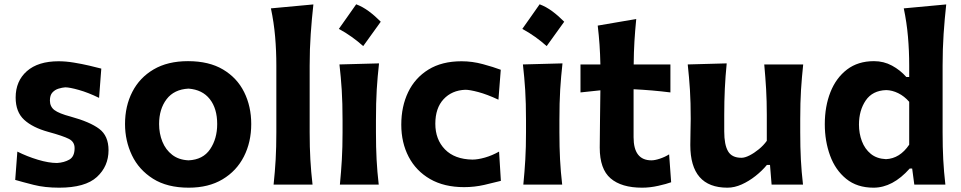

<svg xmlns="http://www.w3.org/2000/svg" viewBox="-20 -847 4408 881"><path d="M251.5 14.2Q185.1 14.2 134.3 1.2Q83.5 -11.7 49.8 -21.5L59.6 -151.4Q104.5 -128.9 154.1 -114Q203.6 -99.1 241.7 -99.1Q274.4 -101.1 298.3 -114.7Q322.3 -128.4 322.3 -167.5Q322.3 -196.3 296.1 -209.7Q270 -223.1 202.1 -241.7Q129.4 -261.7 90.6 -297.6Q51.8 -333.5 51.8 -399.4Q51.8 -475.1 103.3 -520.5Q154.8 -565.9 249 -565.9Q281.7 -565.9 318.8 -559.8Q356 -553.7 389.4 -545.9Q422.9 -538.1 444.8 -532.2L434.6 -397.9Q384.3 -422.4 341.8 -434.3Q299.3 -446.3 279.3 -446.3Q265.1 -445.3 248.5 -440.2Q231.9 -435.1 220.5 -422.6Q209 -410.2 209 -385.7Q209 -357.9 229.7 -342Q250.5 -326.2 304.2 -312Q393.1 -287.6 435.5 -255.6Q478 -223.6 478 -157.7Q478 -84 424.6 -34.9Q371.1 14.2 251.5 14.2Z M846.2 14.2Q747.1 14.2 682.1 -26.9Q617.2 -67.9 585.4 -134.5Q553.7 -201.2 553.7 -277.8Q553.7 -360.4 587.2 -425.5Q620.6 -490.7 685.1 -528.6Q749.5 -566.4 842.8 -566.4Q939 -566.4 1003.4 -528.1Q1067.9 -489.7 1100.3 -424.3Q1132.8 -358.9 1132.8 -277.8Q1132.8 -194.8 1099.1 -128.7Q1065.4 -62.5 1001.2 -24.2Q937 14.2 846.2 14.2ZM845.2 -111.3Q911.6 -114.3 944.1 -162.4Q976.6 -210.4 976.6 -277.8Q976.6 -349.1 942.6 -392.3Q908.7 -435.5 845.2 -440.4Q778.8 -437 744.4 -391.8Q710 -346.7 710 -277.8Q710 -234.4 725.1 -197Q740.2 -159.7 770.3 -136.5Q800.3 -113.3 845.2 -111.3Z M1235.4 0Q1241.7 -59.6 1244.9 -115.2Q1248 -170.9 1248 -239.7V-546.4Q1248 -614.3 1242.4 -679Q1236.8 -743.7 1223.1 -808.6L1418 -826.7Q1410.6 -760.7 1405.8 -691.4Q1400.9 -622.1 1400.9 -546.4V-239.7Q1400.9 -170.9 1404.1 -115.2Q1407.2 -59.6 1414.1 0Z M1614.4 -827.3Q1644.4 -816 1672.6 -795.1Q1700.8 -774.1 1727.1 -747.3Q1686.9 -690.9 1646.6 -635.5Q1621.9 -657.6 1594.2 -677.4Q1566.6 -697.3 1534.9 -714.5Q1555.3 -743.5 1575.1 -771.4Q1595 -799.4 1614.4 -827.3ZM1539.6 0Q1545.4 -59.6 1548.6 -115.2Q1551.8 -170.9 1551.8 -239.7V-294.4Q1551.8 -375.5 1548.1 -433.8Q1544.4 -492.2 1537.6 -551.3L1719.2 -556.2Q1712.4 -495.6 1708.7 -436.3Q1705.1 -377 1705.1 -294.4V-239.7Q1705.1 -170.9 1708 -115.2Q1710.9 -59.6 1717.8 0Z M2109.4 11.7Q2018.1 11.7 1953.6 -25.4Q1889.2 -62.5 1855.2 -127.4Q1821.3 -192.4 1821.3 -274.9Q1821.3 -358.4 1852.8 -424.1Q1884.3 -489.7 1946 -527.8Q2007.8 -565.9 2097.7 -565.9Q2147 -565.9 2195.6 -552.7Q2244.1 -539.6 2277.8 -526.9L2267.1 -389.6Q2214.4 -414.1 2174.8 -424.6Q2135.3 -435.1 2115.2 -435.1Q2053.2 -432.6 2015.4 -391.8Q1977.5 -351.1 1977.5 -279.3Q1977.5 -207 2021.7 -161.6Q2065.9 -116.2 2147.5 -114.7Q2172.4 -114.7 2205.1 -124Q2237.8 -133.3 2270 -151.4L2278.3 -17.1Q2246.6 -8.8 2201.7 1.5Q2156.7 11.7 2109.4 11.7Z M2456.1 -827.3Q2486.2 -816 2514.4 -795.1Q2542.6 -774.1 2568.9 -747.3Q2528.7 -690.9 2488.4 -635.5Q2463.7 -657.6 2436 -677.4Q2408.3 -697.3 2376.7 -714.5Q2397.1 -743.5 2416.9 -771.4Q2436.8 -799.4 2456.1 -827.3ZM2381.3 0Q2387.2 -59.6 2390.4 -115.2Q2393.6 -170.9 2393.6 -239.7V-294.4Q2393.6 -375.5 2389.9 -433.8Q2386.2 -492.2 2379.4 -551.3L2561 -556.2Q2554.2 -495.6 2550.5 -436.3Q2546.9 -377 2546.9 -294.4V-239.7Q2546.9 -170.9 2549.8 -115.2Q2552.7 -59.6 2559.6 0Z M2926.3 14.2Q2831.5 14.2 2781.7 -28.6Q2731.9 -71.3 2731.9 -169.9Q2731.9 -233.9 2733.2 -299.1Q2734.4 -364.3 2734.9 -432.6L2643.6 -422.9V-551.3H2734.9Q2733.9 -599.1 2731 -641.6Q2728 -684.1 2722.7 -729.5L2899.4 -759.8Q2894 -704.6 2891.1 -656.7Q2888.2 -608.9 2887.7 -551.3H3056.2V-422.9Q3014.2 -428.2 2971.4 -431.9Q2928.7 -435.5 2887.2 -437.5V-217.3Q2887.2 -111.3 2969.2 -111.3Q2984.9 -111.3 3007.8 -118.9Q3030.8 -126.5 3050.3 -138.7L3059.6 -10.7Q3038.6 -2.9 3000.5 5.6Q2962.4 14.2 2926.3 14.2Z M3317.9 14.2Q3147.5 14.2 3147.5 -181.6Q3147.5 -217.8 3148.4 -245.1Q3149.4 -272.5 3149.4 -301.3Q3149.4 -377.4 3145.8 -434.8Q3142.1 -492.2 3135.7 -551.3L3314.5 -556.2Q3308.6 -497.1 3305.9 -439.9Q3303.2 -382.8 3303.2 -320.3V-243.7Q3303.2 -183.1 3320.6 -153.1Q3337.9 -123 3382.3 -123Q3397.9 -123 3419.2 -133.8Q3440.4 -144.5 3461.9 -162.1Q3483.4 -179.7 3498.5 -200.7V-320.3Q3498.5 -382.8 3495.4 -437.5Q3492.2 -492.2 3486.8 -551.3H3665.5Q3659.2 -492.2 3655.5 -434.8Q3651.9 -377.4 3651.9 -301.3V-239.7Q3651.9 -170.9 3654.8 -115.2Q3657.7 -59.6 3664.6 0H3520.5L3513.2 -90.3H3499Q3477.1 -63.5 3446.8 -39.6Q3416.5 -15.6 3383.3 -0.7Q3350.1 14.2 3317.9 14.2Z M3988.3 14.2Q3912.6 14.2 3862.8 -26.4Q3813 -66.9 3788.8 -133.3Q3764.6 -199.7 3764.6 -276.9Q3764.6 -358.9 3790.5 -424.3Q3816.4 -489.7 3866.7 -528.1Q3917 -566.4 3990.2 -566.4Q4035.2 -566.4 4073 -545.9Q4110.8 -525.4 4138.7 -493.7H4151.9V-546.4Q4151.9 -614.3 4146.2 -679Q4140.6 -743.7 4127 -808.6L4321.8 -826.7Q4314.5 -760.7 4309.8 -691.4Q4305.2 -622.1 4305.2 -546.4V-239.7Q4305.2 -170.9 4308.1 -115.2Q4311 -59.6 4317.9 0H4175.3L4165.5 -73.7H4154.3Q4076.2 14.2 3988.3 14.2ZM4045.4 -116.7Q4108.9 -119.6 4151.9 -183.1V-379.9Q4129.4 -405.8 4101.6 -419.4Q4073.7 -433.1 4046.4 -433.6Q3983.4 -431.6 3952.4 -386Q3921.4 -340.3 3921.4 -275.4Q3921.4 -234.9 3934.8 -199.2Q3948.2 -163.6 3975.6 -141.1Q4002.9 -118.7 4045.4 -116.7Z"/></svg>

Font: Pinar-DS2-FD Bold
Style: Regular
Weight: 700
Designer: Amin Abedi
Version: Version 3.000